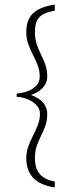

<svg xmlns="http://www.w3.org/2000/svg" viewBox="-20 -684 336 841"><path d="M220 137Q178 131 150 114.5Q122 98 108.5 71Q95 44 95 9Q95 -18 104 -42.5Q113 -67 124.5 -89.5Q136 -112 145.5 -136Q155 -160 155 -186Q155 -208 139.5 -224Q124 -240 100.5 -249.5Q77 -259 53 -260V-274Q76 -276 99.5 -284Q123 -292 138.5 -308.5Q154 -325 154 -349Q154 -375 145 -398Q136 -421 124.5 -443.5Q113 -466 104 -490.5Q95 -515 95 -543Q95 -579 108 -603.5Q121 -628 148 -642.5Q175 -657 220 -664V-637Q195 -633 175 -624.5Q155 -616 144 -597.5Q133 -579 133 -543Q133 -514 141 -490Q149 -466 160 -444.5Q171 -423 179 -400Q187 -377 187 -348Q187 -333 179.5 -317.5Q172 -302 156 -289Q140 -276 115 -268Q152 -255 169.5 -233.5Q187 -212 187 -186Q187 -157 179 -134Q171 -111 160 -89.5Q149 -68 141 -45Q133 -22 133 8Q133 44 145 65Q157 86 176.5 96.5Q196 107 220 111Z"/></svg>

Font: Alumni Sans Thin ExtraLight
Style: Regular
Weight: 250
Version: Version 1.018